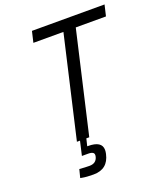

<svg xmlns="http://www.w3.org/2000/svg" viewBox="-161 -796 940 1111"><g transform="rotate(-20 308.5 -240.5)"><path d="M247 45Q332 45 332 100Q332 111 329 124Q310 211 221 211Q178 211 152 206L141 204L154 153Q191 156 216 156Q257 156 267 120Q272 101 262.5 94Q253 87 233 87H194L214 0H195L339 -624H154L170 -692H617L601 -624H415L271 0H253L242 45Z"/></g></svg>

Font: TitilliumWebItalic
Style: Italic
Weight: 400
Italic angle: -13°
Version: Version 1.001;PS 57.000;hotconv 1.0.70;makeotf.lib2.5.55311